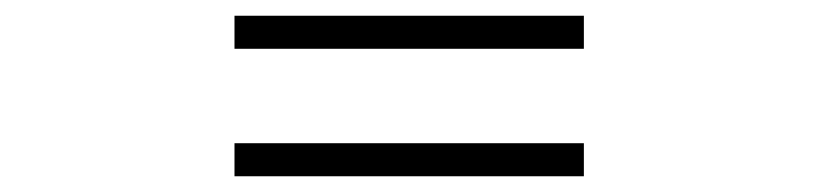

<svg xmlns="http://www.w3.org/2000/svg" viewBox="-20 -502 1040 244"><path d="M722 -482V-440H278V-482ZM722 -320V-278H278V-320Z"/></svg>

Font: Chiron Sans HK TT
Style: Bold
Weight: 700
Designer: Ryoko NISHIZUKA 西塚涼子 (kana, bopomofo & ideographs); Paul D. Hunt (Latin, Greek & Cyrillic); Sandoll Communications 산돌커뮤니
Foundry: Adobe
Version: Version 2.022;hotconv 1.0.109;makeotfexe 2.5.65596